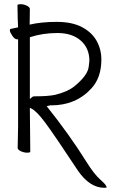

<svg xmlns="http://www.w3.org/2000/svg" viewBox="-20 -720 540 913"><path d="M476 173Q407 173 351 92Q238 -79 196 -135.5Q154 -192 129 -204L122 -207V-199L124 1Q124 6 109 6Q94 6 79 -1Q64 -8 64 -17L66 -116V-533H61Q50 -533 38.5 -550Q27 -567 27 -575Q27 -583 32 -583H33L66 -590Q64 -622 63 -695Q63 -700 78 -700Q93 -700 107.5 -693Q122 -686 122 -677L121 -603Q177 -616 249.5 -616Q322 -616 369 -591.5Q416 -567 439 -526.5Q462 -486 462 -437Q462 -352 416 -301Q342 -219 223 -219H219H218L202 -215Q310 -80 390 48Q428 109 457.5 134.5Q487 160 487 171Q485 173 476 173ZM122 -249 131 -257Q135 -262 146 -262Q208 -262 242 -269Q300 -283 333 -309Q398 -362 402 -404L405 -431Q405 -491 364 -527Q323 -563 253 -563Q183 -563 122 -543Z"/></svg>

Font: LXGW WenKai Mono TC Light
Style: Regular
Weight: 300
Designer: LXGW / Fontworks Inc.
Foundry: LXGW / Fontworks Inc.
Version: Version 1.330